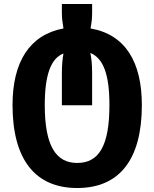

<svg xmlns="http://www.w3.org/2000/svg" viewBox="-20 -695 776 965"><path d="M368 250C581 250 693 106 693 -167C693 -383 610 -522 435 -552C440 -578 443 -602 443 -629V-675H291V-628C291 -601 295 -578 299 -552C128 -520 43 -383 43 -167C43 108 158 250 368 250ZM368 124C261 124 205 38 205 -167C205 -319 236 -402 299 -426C294 -399 291 -368 291 -326V-166H443V-326C443 -369 440 -401 434 -429C499 -402 530 -322 530 -167C530 40 476 124 368 124Z"/></svg>

Font: Noto Sans Georgian SemiCondensed ExtraBold
Style: Regular
Weight: 800
Width: 4
Designer: Monotype Design Team, Akaki Razmadze
Foundry: Google LLC
Version: Version 2.005